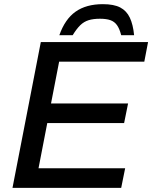

<svg xmlns="http://www.w3.org/2000/svg" viewBox="-20 -902 731 922"><path d="M40 0 176 -700H691L673 -606H264L225 -405H595L576 -311H207L165 -94H581L562 0ZM265 -733Q292 -810 343 -846Q394 -882 474 -882Q527 -882 557.5 -866Q588 -850 603.5 -817Q619 -784 624 -733H562Q554 -764 542 -781Q530 -798 510.5 -805Q491 -812 460 -812Q428 -812 405.5 -805Q383 -798 365.5 -781Q348 -764 329 -733Z"/></svg>

Font: REM
Style: Italic
Weight: 400
Italic angle: -11°
Designer: Octavio Pardo
Foundry: Ashler Design
Version: Version 1.005;gftools[0.9.28]